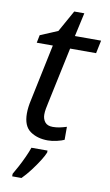

<svg xmlns="http://www.w3.org/2000/svg" viewBox="-97 -706 557 975"><g transform="rotate(10 182.0 -218.5)"><path d="M185 10Q131 10 94 -16Q57 -42 57 -107Q57 -139 66 -178L127 -469H44L52 -509L142 -547L204 -658H256L229 -536H364L350 -469H216L154 -177Q151 -164 148 -147.5Q145 -131 145 -117Q145 -94 157.5 -78Q170 -62 198 -62Q216 -62 233 -65.5Q250 -69 269 -75V-8Q257 -2 232 4Q207 10 185 10ZM39 221V208Q49 191 63 165Q77 139 90 110.5Q103 82 110 61H193V71Q187 87 170 114Q153 141 131 170Q109 199 87 221Z"/></g></svg>

Font: Noto Sans IKEA
Style: Italic
Weight: 400
Italic angle: -12°
Designer: Monotype Design Team
Foundry: Monotype Imaging Inc.
Version: Version 2.001